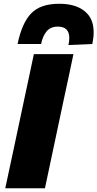

<svg xmlns="http://www.w3.org/2000/svg" viewBox="-20 -1001 518 1021"><path d="M8 0Q20.5 -56.5 31.5 -109.5Q42.5 -162 57.5 -231L109 -473.5Q124 -544.5 136 -599.5Q147.5 -654 160 -713H370.5Q358.5 -654.5 346.5 -599Q334.5 -543.5 319.5 -473.5L268 -231Q253.5 -162 242.2 -109.2Q231 -56.5 219 0ZM344 -761.5Q348.5 -782.5 348.5 -799Q348.5 -859.5 287.5 -859.5Q248.5 -859.5 227.8 -834.2Q207 -809 198.5 -767H73.5Q96.5 -878.5 145.8 -929.8Q195 -981 295.5 -981Q395 -981 444 -928.5Q478 -892 478 -829Q478 -800.5 471 -767Z"/></svg>

Font: Heraclito ExtraBold
Style: Italic
Weight: 800
Italic angle: -12°
Designer: Kostas Bartsokas (font) & Cristiano Sobral (main changes)
Foundry: Kostas Bartsokas (font) & Cristiano Sobral (main changes)
Version: Version 1.00;July 8, 2020;FontCreator 13.0.0.2655 64-bit